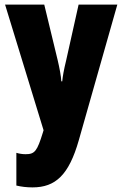

<svg xmlns="http://www.w3.org/2000/svg" viewBox="-20 -573 531 833"><path d="M2 -553 169 -8 166 2C141 83 131 96 91 96C78 96 64 94 51 90V232C72 237 95 240 121 240C221 240 279 186 322 35L489 -553H321L267 -311C257 -270 252 -242 250 -220H246C245 -243 238 -279 230 -313L172 -553Z"/></svg>

Font: Noto Sans Ethiopic ExtraCondensed Black
Style: Regular
Weight: 900
Width: 2
Designer: Monotype Design Team
Foundry: Monotype Imaging Inc.
Version: Version 2.102